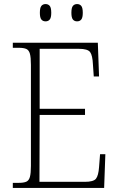

<svg xmlns="http://www.w3.org/2000/svg" viewBox="-20 -924 584 944"><path d="M43 0V-25H72Q96 -25 109 -30.5Q122 -36 127 -54Q132 -72 132 -108V-605Q132 -642 127 -660Q122 -678 109 -683.5Q96 -689 72 -689H43V-714H461L467 -548H441L437 -606Q435 -652 423 -668Q411 -684 368 -684H175V-389H398V-359H175L174 -30H397Q440 -30 452 -45.5Q464 -61 467 -102L472 -166H498L492 0ZM359 -819Q346 -819 338.5 -828Q331 -837 331 -861Q331 -886 338.5 -895Q346 -904 359 -904Q372 -904 379.5 -895Q387 -886 387 -861Q387 -837 379.5 -828Q372 -819 359 -819ZM204 -819Q191 -819 183.5 -828Q176 -837 176 -861Q176 -886 183.5 -895Q191 -904 204 -904Q217 -904 224.5 -895Q232 -886 232 -861Q232 -837 224.5 -828Q217 -819 204 -819Z"/></svg>

Font: Noto Serif SemiCondensed ExtraLight
Style: Regular
Weight: 200
Width: 4
Designer: Monotype Design Team
Foundry: Monotype Imaging Inc.
Version: Version 2.014